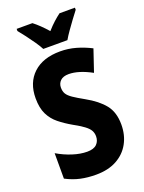

<svg xmlns="http://www.w3.org/2000/svg" viewBox="-172 -1010 825 1099"><g transform="rotate(-20 240.5 -460.0)"><path d="M450 -211Q450 -147 422.5 -97Q395 -47 343 -18.5Q291 10 217 10Q166 10 122.5 0.5Q79 -9 35 -32V-187Q79 -161 126 -146Q173 -131 214 -131Q254 -131 272.5 -149.5Q291 -168 291 -197Q291 -217 282 -233Q273 -249 250 -266Q227 -283 187 -305Q145 -329 111.5 -356Q78 -383 59 -421.5Q40 -460 40 -519Q40 -614 99 -669Q158 -724 263 -724Q312 -724 358 -711Q404 -698 449 -675L404 -542Q325 -585 265 -585Q231 -585 214 -568.5Q197 -552 197 -527Q197 -504 206.5 -488.5Q216 -473 239.5 -457Q263 -441 306 -417Q376 -378 413 -332Q450 -286 450 -211ZM178 -770Q168 -790 149 -817.5Q130 -845 109.5 -872Q89 -899 74 -917V-930H170Q209 -900 251 -852Q274 -878 294.5 -896.5Q315 -915 335 -930H429V-917Q414 -898 394.5 -871.5Q375 -845 356 -818Q337 -791 325 -770Z"/></g></svg>

Font: Noto Sans Condensed ExtraBold
Style: Regular
Weight: 800
Width: 3
Designer: Monotype Design Team
Foundry: Monotype Imaging Inc.
Version: Version 2.013; ttfautohint (v1.8.4.7-5d5b)